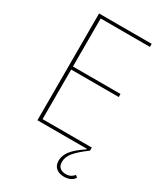

<svg xmlns="http://www.w3.org/2000/svg" viewBox="-218 -792 943 1087"><g transform="rotate(30 253.0 -248.0)"><path d="M97 -698H441V-678H119V-364H430V-344H119V-20H441V0Q384 42 359.5 72Q335 102 335 134Q335 160 349.5 172Q364 184 387 184Q408 184 421 176Q434 168 441 159L454 170Q446 184 428.5 193Q411 202 386 202Q354 202 334.5 185.5Q315 169 315 137Q315 103 340.5 71Q366 39 420 4V0H97Z"/></g></svg>

Font: IBM Plex Sans Condensed Thin
Style: Regular
Weight: 100
Width: 3
Designer: Mike Abbink, Paul van der Laan, Pieter van Rosmalen
Foundry: Bold Monday
Version: Version 1.3